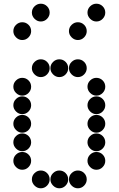

<svg xmlns="http://www.w3.org/2000/svg" viewBox="-20 -1018 640 1036"><path d="M152 -650Q152 -631 166.5 -616.5Q181 -602 200 -602Q220 -602 234 -616.5Q248 -631 248 -650Q248 -670 234 -684Q220 -698 200 -698Q181 -698 166.5 -684Q152 -670 152 -650ZM252 -650Q252 -631 266.5 -616.5Q281 -602 300 -602Q320 -602 334 -616.5Q348 -631 348 -650Q348 -670 334 -684Q320 -698 300 -698Q281 -698 266.5 -684Q252 -670 252 -650ZM352 -650Q352 -631 366.5 -616.5Q381 -602 400 -602Q420 -602 434 -616.5Q448 -631 448 -650Q448 -670 434 -684Q420 -698 400 -698Q381 -698 366.5 -684Q352 -670 352 -650ZM52 -550Q52 -531 66.5 -516.5Q81 -502 100 -502Q120 -502 134 -516.5Q148 -531 148 -550Q148 -570 134 -584Q120 -598 100 -598Q81 -598 66.5 -584Q52 -570 52 -550ZM452 -550Q452 -531 466.5 -516.5Q481 -502 500 -502Q520 -502 534 -516.5Q548 -531 548 -550Q548 -570 534 -584Q520 -598 500 -598Q481 -598 466.5 -584Q452 -570 452 -550ZM52 -450Q52 -431 66.5 -416.5Q81 -402 100 -402Q120 -402 134 -416.5Q148 -431 148 -450Q148 -470 134 -484Q120 -498 100 -498Q81 -498 66.5 -484Q52 -470 52 -450ZM452 -450Q452 -431 466.5 -416.5Q481 -402 500 -402Q520 -402 534 -416.5Q548 -431 548 -450Q548 -470 534 -484Q520 -498 500 -498Q481 -498 466.5 -484Q452 -470 452 -450ZM52 -350Q52 -331 66.5 -316.5Q81 -302 100 -302Q120 -302 134 -316.5Q148 -331 148 -350Q148 -370 134 -384Q120 -398 100 -398Q81 -398 66.5 -384Q52 -370 52 -350ZM452 -350Q452 -331 466.5 -316.5Q481 -302 500 -302Q520 -302 534 -316.5Q548 -331 548 -350Q548 -370 534 -384Q520 -398 500 -398Q481 -398 466.5 -384Q452 -370 452 -350ZM52 -250Q52 -231 66.5 -216.5Q81 -202 100 -202Q120 -202 134 -216.5Q148 -231 148 -250Q148 -270 134 -284Q120 -298 100 -298Q81 -298 66.5 -284Q52 -270 52 -250ZM452 -250Q452 -231 466.5 -216.5Q481 -202 500 -202Q520 -202 534 -216.5Q548 -231 548 -250Q548 -270 534 -284Q520 -298 500 -298Q481 -298 466.5 -284Q452 -270 452 -250ZM52 -150Q52 -131 66.5 -116.5Q81 -102 100 -102Q120 -102 134 -116.5Q148 -131 148 -150Q148 -170 134 -184Q120 -198 100 -198Q81 -198 66.5 -184Q52 -170 52 -150ZM452 -150Q452 -131 466.5 -116.5Q481 -102 500 -102Q520 -102 534 -116.5Q548 -131 548 -150Q548 -170 534 -184Q520 -198 500 -198Q481 -198 466.5 -184Q452 -170 452 -150ZM152 -50Q152 -31 166.5 -16.5Q181 -2 200 -2Q220 -2 234 -16.5Q248 -31 248 -50Q248 -70 234 -84Q220 -98 200 -98Q181 -98 166.5 -84Q152 -70 152 -50ZM252 -50Q252 -31 266.5 -16.5Q281 -2 300 -2Q320 -2 334 -16.5Q348 -31 348 -50Q348 -70 334 -84Q320 -98 300 -98Q281 -98 266.5 -84Q252 -70 252 -50ZM352 -50Q352 -31 366.5 -16.5Q381 -2 400 -2Q420 -2 434 -16.5Q448 -31 448 -50Q448 -70 434 -84Q420 -98 400 -98Q381 -98 366.5 -84Q352 -70 352 -50ZM152 -950Q152 -931 166.5 -916.5Q181 -902 200 -902Q220 -902 234 -916.5Q248 -931 248 -950Q248 -970 234 -984Q220 -998 200 -998Q181 -998 166.5 -984Q152 -970 152 -950ZM52 -850Q52 -831 66.5 -816.5Q81 -802 100 -802Q120 -802 134 -816.5Q148 -831 148 -850Q148 -870 134 -884Q120 -898 100 -898Q81 -898 66.5 -884Q52 -870 52 -850ZM452 -950Q452 -931 466.5 -916.5Q481 -902 500 -902Q520 -902 534 -916.5Q548 -931 548 -950Q548 -970 534 -984Q520 -998 500 -998Q481 -998 466.5 -984Q452 -970 452 -950ZM352 -850Q352 -831 366.5 -816.5Q381 -802 400 -802Q420 -802 434 -816.5Q448 -831 448 -850Q448 -870 434 -884Q420 -898 400 -898Q381 -898 366.5 -884Q352 -870 352 -850Z"/></svg>

Font: Matrix Sans Print
Style: Regular
Weight: 400
Designer: Brad Neil
Version: Version 1.100